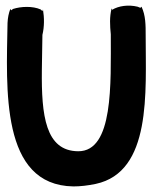

<svg xmlns="http://www.w3.org/2000/svg" viewBox="-20 -643 552 688"><path d="M7 -561C3 -325 -19 21 243 25C268 25 294 22 323 16C524 -27 502 -313 502 -516C502 -553 502 -588 487 -619L483 -615L473 -619C440 -627 405 -622 382 -608L380 -613C372 -582 374 -551 377 -520C377 -343 387 -100 260 -101C143 -102 128 -229 130 -393C130 -435 132 -477 132 -518C139 -547 139 -579 134 -609L132 -603L126 -609C97 -622 55 -620 27 -611L20 -606L17 -611C11 -595 8 -580 7 -561Z"/></svg>

Font: Snowfall
Style: Blk
Weight: 900
Designer: Jasper
Foundry: Cannot Into Space Fonts
Version: Version 0.9